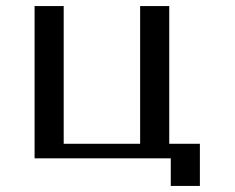

<svg xmlns="http://www.w3.org/2000/svg" viewBox="-20 -530 775 633"><path d="M538 -510H442V-56H190V-510H94V-8H543V83H639V-56H538Z"/></svg>

Font: LXGW Marker Gothic
Style: Regular
Weight: 400
Version: Version 1.001